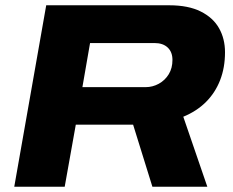

<svg xmlns="http://www.w3.org/2000/svg" viewBox="-20 -707 881 727"><path d="M34 0 155 -687H621Q693 -687 740 -663.5Q787 -640 809.5 -600Q832 -560 832 -509Q832 -451 813.5 -403.5Q795 -356 760 -321Q725 -286 674 -265L765 0H557L484 -235H267L225 0ZM292 -377H531Q558 -377 581.5 -390Q605 -403 619 -426Q633 -449 633 -480Q633 -510 615 -527Q597 -544 565 -544H321Z"/></svg>

Font: Archivo SemiExpanded ExtraBold
Style: Italic
Weight: 800
Width: 6
Italic angle: -10°
Designer: Hector Gatti
Foundry: Omnibus-Type
Version: Version 2.001